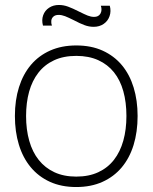

<svg xmlns="http://www.w3.org/2000/svg" viewBox="-20 -738 614 773"><path d="M357 -630Q338.5 -630 320.2 -636.8Q302 -643.5 277.5 -656.5Q255.5 -667.5 242 -672.8Q228.5 -678 216 -678Q202.5 -678 195 -671.2Q187.5 -664.5 186.5 -654.5Q185.5 -644.5 189 -635H153Q147 -657.5 153.8 -676.5Q160.5 -695.5 177.5 -706.8Q194.5 -718 217 -718Q236 -718 254.2 -711.2Q272.5 -704.5 298 -691.5Q320 -680.5 333.2 -675.2Q346.5 -670 359 -670Q377 -670 384.5 -683.5Q392 -697 386 -715H422Q428 -693 421.2 -673.2Q414.5 -653.5 397.5 -641.8Q380.5 -630 357 -630ZM287 15Q346.5 15 392.5 -5.8Q438.5 -26.5 470 -64Q501.5 -101.5 517.8 -154.2Q534 -207 534 -271Q534 -333.5 518 -385.8Q502 -438 470.8 -475.5Q439.5 -513 393.5 -534Q347.5 -555 287 -555Q228 -555 182 -534.5Q136 -514 104.5 -476.8Q73 -439.5 56.5 -387.2Q40 -335 40 -271Q40 -208 56 -155.5Q72 -103 103.5 -65Q135 -27 181 -6Q227 15 287 15ZM287 -27Q237 -27 199.2 -44.5Q161.5 -62 136 -94Q110.5 -126 97.8 -171Q85 -216 85 -271Q85 -324.5 97.2 -368.8Q109.5 -413 134.5 -445.2Q159.5 -477.5 197.5 -495.2Q235.5 -513 287 -513Q337.5 -513 375.5 -495.8Q413.5 -478.5 438.8 -447Q464 -415.5 476.5 -370.8Q489 -326 489 -271Q489 -216.5 476.5 -171.8Q464 -127 439 -94.8Q414 -62.5 376 -44.8Q338 -27 287 -27Z"/></svg>

Font: Vela Sans GX ExtLt
Style: Regular
Weight: 200
Designer: Principal design: Mikhail Sharanda - project Manrope.
Design modification: Ravid Balaliev
Foundry: Mikhail Sharanda
Version: Version 1.001